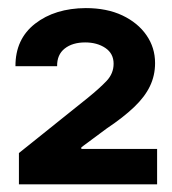

<svg xmlns="http://www.w3.org/2000/svg" viewBox="-20 -826 431 482"><path d="M27.5 -363.3V-441.8L200.6 -580.5Q230.3 -604.6 247.8 -623.1Q265.2 -641.7 265.2 -666Q265.2 -691.6 244.5 -705.6Q223.7 -719.5 193.8 -719.5Q161.9 -719.5 142.4 -704.1Q122.9 -688.7 123.4 -659.8H18.8Q18.5 -727.9 68.2 -766.6Q117.9 -805.2 195.3 -805.7Q248.2 -805.7 287.2 -787.3Q326.1 -768.8 347.7 -737.6Q369.3 -706.4 369.3 -667.6Q369.3 -636.4 356.4 -609.6Q343.6 -582.8 316.6 -557.1Q289.6 -531.3 247.7 -503.3L184.2 -456.2V-452.1H374.4V-363.3Z"/></svg>

Font: Inter Tight
Style: Regular
Weight: 400
Designer: Rasmus Andersson
Foundry: rsms
Version: Version 3.002